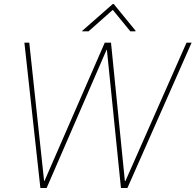

<svg xmlns="http://www.w3.org/2000/svg" viewBox="-20 -941 979 961"><path d="M182.1 0 102.1 -727.5H126.5L200.7 -35.2H202.6L504.4 -727.5H535.6L605 -35.2H607.9L913.6 -727.5H939L617.7 0H585.4L515.1 -691.4H513.2L213.4 0ZM632.3 -784.2 544.4 -891.6 423.3 -784.2H391.1L392.1 -787.1L544.4 -920.9H549.3L658.7 -787.1L657.7 -784.2Z"/></svg>

Font: Inter Tight Thin
Style: Italic
Weight: 250
Italic angle: -9.39999°
Designer: Rasmus Andersson
Foundry: rsms
Version: Version 3.004